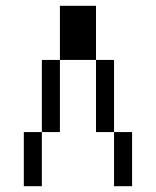

<svg xmlns="http://www.w3.org/2000/svg" viewBox="-20 -645 540 665"><path d="M62.5 -187.5V0H125V-187.5ZM375 -187.5V0H437.5V-187.5ZM125 -187.5H187.5Q187.5 -187.5 187.5 -437.5H125Q125 -437.5 125 -187.5ZM375 -187.5Q375 -187.5 375 -437.5H312.5Q312.5 -437.5 312.5 -187.5ZM187.5 -437.5H312.5V-625H187.5Z"/></svg>

Font: BFUnifontExMono
Style: Regular
Weight: 500
Version: Version 15.0.06